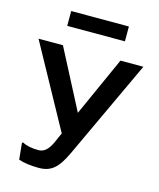

<svg xmlns="http://www.w3.org/2000/svg" viewBox="-134 -1022 931 1125"><g transform="rotate(15 331.0 -459.5)"><path d="M161 -722H13L288 -221L261 -160C238 -111 214 -91 181 -91C142 -91 108 -97 84 -111L77 -108L87 -8C117 3 160 9 209 9C283 9 323 -24 369 -122L649 -722H510L348 -362ZM506 -838V-928H156V-838Z"/></g></svg>

Font: Perun SemiBold
Style: Regular
Weight: 600
Foundry: Copyright (c) Stefan Peev, Context Ltd, 2016
Version: Version 1.089